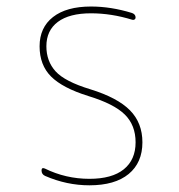

<svg xmlns="http://www.w3.org/2000/svg" viewBox="-20 -550 540 580"><path d="M247.1 -259.8Q168.9 -284.2 134.3 -318.8Q99.6 -353.5 99.6 -410.2Q99.6 -466.8 140.1 -498.5Q180.7 -530.3 254.9 -530.3Q315.4 -530.3 378.9 -510.7Q389.6 -506.8 389.6 -497.1Q389.6 -493.2 386.7 -491.2Q383.8 -489.3 379.9 -490.2Q316.4 -509.8 254.9 -509.8Q189.5 -509.8 154.8 -483.9Q120.1 -458 120.1 -410.2Q120.1 -365.2 147.9 -334.5Q175.8 -303.7 252.9 -280.3Q335 -254.9 372.6 -216.8Q410.2 -178.7 410.2 -120.1Q410.2 -58.6 368.7 -24.4Q327.1 9.8 250 9.8Q181.6 9.8 116.2 -18.6Q105.5 -23.4 105.5 -35.2Q105.5 -44.9 115.2 -41Q178.7 -9.8 250 -9.8Q318.4 -9.8 354 -38.6Q389.6 -67.4 389.6 -120.1Q389.6 -171.9 356.9 -204.1Q324.2 -236.3 247.1 -259.8Z"/></svg>

Font: Rounded Mgen+ 1mn thin
Style: Regular
Weight: 100
Designer: [Source Han Sans]
Ryoko NISHIZUKA  (kana & ideographs); Paul D. Hunt (Latin, Greek & Cyrillic); Wenlong ZHANG  (bopomofo
Version: Version 1.059.20150602